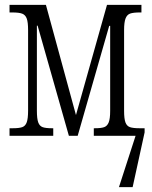

<svg xmlns="http://www.w3.org/2000/svg" viewBox="-20 -556 624 786"><path d="M572 -14 523 210H467L535 0H364V-31H368Q394 -31 406.5 -35.5Q419 -40 425 -55Q431 -70 431 -102V-450H427L298 0H262L134 -451H131V-103Q131 -70 136.5 -55Q142 -40 154.5 -35.5Q167 -31 193 -31H198V0H19V-31H32Q58 -31 71 -35.5Q84 -40 89.5 -55.5Q95 -71 95 -103V-433Q95 -465 89.5 -480Q84 -495 71 -500Q58 -505 31 -505H19V-536H168L291 -85L418 -536H559V-505H552Q526 -505 513 -500.5Q500 -496 494 -480.5Q488 -465 488 -433V-102Q488 -70 493.5 -55Q499 -40 512 -35.5Q525 -31 552 -31H572Z"/></svg>

Font: Noto Serif CondLight
Style: Regular
Weight: 300
Width: 3
Designer: Monotype Design Team
Foundry: Monotype Imaging Inc.
Version: Version 1.001